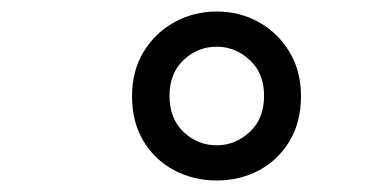

<svg xmlns="http://www.w3.org/2000/svg" viewBox="-20 -732 640 333"><path d="M356 -419Q316 -419 282.5 -436.5Q249 -454 229 -487Q209 -520 209 -565Q209 -609 229 -642Q249 -675 282.5 -693.5Q316 -712 356 -712Q396 -712 429 -693.5Q462 -675 482 -642Q502 -609 502 -565Q502 -520 482 -487Q462 -454 429 -436.5Q396 -419 356 -419ZM356 -480Q388 -480 413 -503Q438 -526 438 -566Q438 -605 413 -628Q388 -651 356 -651Q323 -651 298.5 -628Q274 -605 274 -566Q274 -526 298.5 -503Q323 -480 356 -480Z"/></svg>

Font: DM Mono
Style: Italic
Weight: 400
Italic angle: -10°
Designer: Colophon Foundry
Foundry: Colophon Foundry
Version: Version 1.000; ttfautohint (v1.8.2.53-6de2)